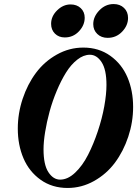

<svg xmlns="http://www.w3.org/2000/svg" viewBox="-20 -910 674 943"><path d="M508.8 -724.1Q477.5 -724.1 457.8 -743.2Q438 -762.2 438 -791.5Q438 -828.1 467.8 -859.1Q497.6 -890.1 538.1 -890.1Q569.3 -890.1 589.1 -871.1Q608.9 -852.1 608.9 -821.8Q608.9 -784.7 579.8 -754.4Q550.8 -724.1 508.8 -724.1ZM298.3 -726.1Q268.6 -726.1 249.8 -744.9Q231 -763.7 231 -793Q231 -830.1 260.5 -859.1Q290 -888.2 326.7 -888.2Q357.4 -888.2 376.7 -869.9Q396 -851.6 396 -822.8Q396 -786.1 367.7 -756.1Q339.4 -726.1 298.3 -726.1ZM312 13.2Q235.8 13.2 179.4 -27.1Q123 -67.4 95.2 -132.8Q67.4 -198.2 67.4 -278.3Q67.4 -353 91.3 -424.8Q115.2 -496.6 156.7 -552.2Q198.2 -607.9 259.3 -642.1Q320.3 -676.3 389.2 -676.3Q465.3 -676.3 521.7 -636Q578.1 -595.7 606 -530.3Q633.8 -464.8 633.8 -384.8Q633.8 -310.1 609.9 -238.3Q585.9 -166.5 544.4 -110.8Q502.9 -55.2 441.9 -21Q380.9 13.2 312 13.2ZM275.4 -27.8Q313 -27.8 349.1 -62Q385.3 -96.2 412.4 -149.4Q439.5 -202.6 460.4 -265.4Q481.4 -328.1 492.2 -387.9Q502.9 -447.8 502.9 -492.7Q502.9 -568.4 479 -604.7Q455.1 -641.1 421.4 -641.1Q390.1 -641.1 359.4 -616.9Q328.6 -592.8 304.2 -553.5Q279.8 -514.2 258.8 -464.1Q237.8 -414.1 223.6 -362.3Q209.5 -310.5 201.7 -262Q193.8 -213.4 193.8 -176.3Q193.8 -100.6 217.8 -64.2Q241.7 -27.8 275.4 -27.8Z"/></svg>

Font: Elstob ExtraBold
Style: Italic
Weight: 800
Italic angle: -20°
Designer: Peter S. Baker
Version: Version 1.015